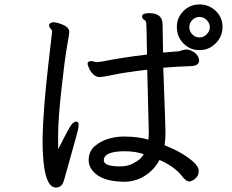

<svg xmlns="http://www.w3.org/2000/svg" viewBox="-20 -817 1040 862"><path d="M519 -70Q551 -70 573 -81Q613 -100 625 -125Q586 -138 541 -138Q446 -138 446 -97Q446 -70 519 -70ZM231 25Q171 25 171 -193Q173 -317 197 -528L214 -675Q214 -679 211.5 -683Q209 -687 204.5 -692Q200 -697 200 -704Q205 -717 220 -717Q231 -717 246 -712Q291 -698 291 -674Q291 -666 280.5 -606.5Q270 -547 255.5 -413Q241 -279 241 -216V-148Q245 -154 271 -205Q297 -256 306 -263.5Q315 -271 322 -271Q333 -271 333 -257Q333 -248 330 -234Q327 -220 300.5 -126Q274 -32 268 -10Q262 12 252 18.5Q242 25 231 25ZM876 -649Q894 -649 908 -663Q922 -677 922 -695Q922 -713 908 -727Q894 -741 876 -741Q857 -741 843.5 -727.5Q830 -714 830 -695Q830 -676 843.5 -662.5Q857 -649 876 -649ZM543 -1Q460 -1 419 -29.5Q378 -58 378 -99Q379 -138 405 -160.5Q431 -183 465.5 -193.5Q500 -204 535 -204Q602 -204 646 -190Q648 -203 648 -223L641 -504Q539 -492 490 -481.5Q441 -471 427 -471Q410 -471 397 -485Q384 -499 378.5 -513Q373 -527 373 -529Q373 -543 390 -543L413 -538L433 -540Q536 -560 640 -572Q638 -707 636.5 -715.5Q635 -724 626.5 -728.5Q618 -733 618 -745Q620 -758 650 -758Q710 -758 710 -707L712 -581L784 -587Q792 -589 800.5 -592Q809 -595 819 -595Q840 -592 856 -579Q872 -566 874 -546Q874 -520 832 -520Q770 -518 713 -513Q723 -248 723 -219Q723 -196 719 -165Q797 -134 844 -94Q872 -70 872 -51Q872 -32 863 -21.5Q854 -11 844 -6.5Q834 -2 831 -2Q816 -2 799 -24Q766 -68 696 -99Q675 -58 634.5 -30.5Q594 -3 543 -1ZM876 -592Q832 -592 803 -622.5Q774 -653 774 -696Q774 -738 803.5 -767.5Q833 -797 876 -797Q918 -797 948.5 -768Q979 -739 979 -696Q979 -653 948.5 -622.5Q918 -592 876 -592Z"/></svg>

Font: LXGW WenKai Medium
Style: Regular
Weight: 500
Designer: LXGW / Fontworks Inc.
Foundry: LXGW / Fontworks Inc.
Version: Version 1.501; October 10, 2024